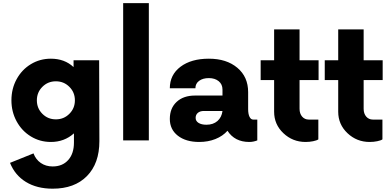

<svg xmlns="http://www.w3.org/2000/svg" viewBox="-20 -876 2433 1198"><path d="M598.6 -500 600.1 4.9Q600.1 143.6 522.7 222.4Q445.3 301.3 308.6 301.3Q210.4 301.3 141.8 259.3Q73.2 217.3 42.5 140.1L189 81.1Q203.1 119.1 234.6 140.9Q266.1 162.6 308.6 162.6Q369.6 162.6 405.5 122.6Q441.4 82.5 441.4 13.7V-43.9Q381.3 9.8 297.4 9.8Q229 9.8 172.6 -24.7Q116.2 -59.1 83.7 -118.9Q51.3 -178.7 51.3 -250Q51.3 -322.3 83.7 -381.8Q116.2 -441.4 172.6 -475.6Q229 -509.8 297.4 -509.8Q382.8 -509.8 439 -457.5V-500ZM244.4 -165.8Q278.8 -131.3 328.6 -131.3Q378.4 -131.3 412.8 -165.8Q447.3 -200.2 447.3 -250Q447.3 -299.8 412.8 -334.2Q378.4 -368.7 328.6 -368.7Q278.8 -368.7 244.4 -334.2Q210 -299.8 210 -250Q210 -200.2 244.4 -165.8Z M748.5 0V-856.4H908.7V0Z M1559.6 -129.9H1585.4V0Q1560.5 9.8 1535.6 9.8Q1444.3 9.8 1399.4 -60.1Q1370.1 -26.9 1324.2 -8.5Q1278.3 9.8 1223.1 9.8Q1139.6 9.8 1089.6 -29.3Q1039.6 -68.4 1039.6 -133.8Q1039.6 -200.7 1082 -240.2Q1124.5 -279.8 1196.8 -279.8H1368.2V-317.4Q1368.2 -350.1 1344.5 -369.4Q1320.8 -388.7 1283.2 -388.7Q1245.6 -388.7 1222.4 -371.6Q1199.2 -354.5 1199.2 -325.2H1039.6Q1039.6 -409.2 1106.2 -459.5Q1172.9 -509.8 1283.2 -509.8Q1393.6 -509.8 1460.9 -453.1Q1528.3 -396.5 1528.3 -301.3V-194.8Q1528.3 -164.6 1536.9 -147.2Q1545.4 -129.9 1559.6 -129.9ZM1268.1 -97.7Q1310.1 -97.7 1336.7 -120.8Q1363.3 -144 1368.2 -183.6H1252Q1228.5 -183.6 1214.6 -171.9Q1200.7 -160.2 1200.7 -140.1Q1200.7 -120.6 1219 -109.1Q1237.3 -97.7 1268.1 -97.7Z M1967.8 -376.5H1849.1V-197.3Q1849.1 -167 1865.2 -148.4Q1881.3 -129.9 1906.7 -129.9H1966.3V-6.3Q1956.5 0.5 1934.1 5.1Q1911.6 9.8 1886.7 9.8Q1806.2 9.8 1748.3 -44.9Q1690.4 -99.6 1690.4 -178.7V-376.5H1606.4V-500H1690.4V-692.4H1849.1V-500H1967.8Z M2367.7 -376.5H2249V-197.3Q2249 -167 2265.1 -148.4Q2281.2 -129.9 2306.6 -129.9H2366.2V-6.3Q2356.4 0.5 2334 5.1Q2311.5 9.8 2286.6 9.8Q2206.1 9.8 2148.2 -44.9Q2090.3 -99.6 2090.3 -178.7V-376.5H2006.3V-500H2090.3V-692.4H2249V-500H2367.7Z"/></svg>

Font: Now Alt
Style: Bold
Weight: 700
Designer: Alfredo Marco Pradil
Foundry: Alfredo Marco Pradil
Version: Version 1.002;PS 001.002;hotconv 1.0.88;makeotf.lib2.5.64775